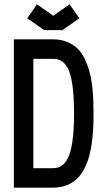

<svg xmlns="http://www.w3.org/2000/svg" viewBox="-20 -865 490 885"><path d="M225.6 -792.5 300.8 -845.2 345.7 -780.8 267.6 -726.1H183.6L105.5 -780.8L150.4 -845.2ZM225.1 0H43.9V-683.6H225.1Q260.3 -683.6 288.6 -672.1Q316.9 -660.6 336.2 -642.3Q355.5 -624 369.4 -595.7Q383.3 -567.4 391.4 -539.1Q399.4 -510.7 404.1 -474.4Q408.7 -438 409.9 -408.2Q411.1 -378.4 411.1 -341.8Q411.1 -305.2 409.7 -274.2Q408.2 -243.2 403.3 -207Q398.4 -170.9 390.4 -142.3Q382.3 -113.8 367.9 -86.2Q353.5 -58.6 334.5 -40.5Q315.4 -22.5 287.6 -11.2Q259.8 0 225.1 0ZM225.1 -593.8H133.8V-89.8H225.1Q276.4 -89.8 298.8 -149.7Q321.3 -209.5 321.3 -341.8Q321.3 -474.6 299.6 -534.2Q277.8 -593.8 225.1 -593.8Z"/></svg>

Font: Anka/Coder Narrow
Style: Bold
Weight: 700
Width: 3
Monospace: yes
Version: Version 001.100